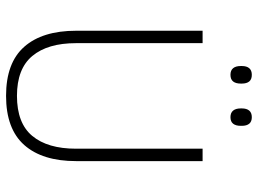

<svg xmlns="http://www.w3.org/2000/svg" viewBox="-129 -713 852 634"><g transform="rotate(90 297.0 -396.0)"><path d="M296.5 10Q187.5 10 134.5 -50Q81.5 -110 81.5 -221.5V-639H122.5V-221Q122.5 -127.5 164.8 -76.8Q207 -26 296.5 -26Q387 -26 429 -76.8Q471 -127.5 471 -221V-639H512V-221.5Q512 -110 458.8 -50Q405.5 10 296.5 10ZM227 -731Q212.5 -731 205.2 -739.8Q198 -748.5 198 -765V-768.5Q198 -784.5 205.2 -793Q212.5 -801.5 227 -801.5Q242 -801.5 249 -793Q256 -784.5 256 -768.5V-765Q256 -748.5 249 -739.8Q242 -731 227 -731ZM367 -731Q352.5 -731 345.2 -739.8Q338 -748.5 338 -765V-768.5Q338 -784.5 345.2 -793Q352.5 -801.5 367 -801.5Q381.5 -801.5 388.5 -793Q395.5 -784.5 395.5 -768.5V-765Q395.5 -748.5 388.5 -739.8Q381.5 -731 367 -731Z"/></g></svg>

Font: Anek Telugu Medium ExtraLight
Style: Regular
Weight: 250
Version: Version 1.003